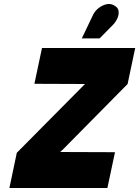

<svg xmlns="http://www.w3.org/2000/svg" viewBox="-20 -940 696 960"><path d="M544 -815Q558 -829 566.5 -847.5Q575 -866 573 -884Q571 -902 552 -912Q533 -924 511 -918.5Q489 -913 471 -898Q453 -883 445 -865L389 -748H478ZM190 -700 152 -521 405 -520 391 -506 64 -176 27 0H517L555 -179L281 -180L295 -193L618 -520L656 -700Z"/></svg>

Font: Advent Pro Black
Style: Italic
Weight: 900
Italic angle: -12°
Version: Version 3.000